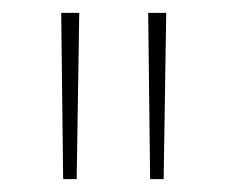

<svg xmlns="http://www.w3.org/2000/svg" viewBox="-20 -886 353 298"><path d="M78 -608 75 -866H103L99 -608ZM213 -608 210 -866H238L234 -608Z"/></svg>

Font: Noto Sans Malayalam UI ExtraCondensed Thin
Style: Regular
Weight: 100
Width: 2
Designer: Jelle Bosma - Monotype Design Team
Foundry: Monotype Imaging Inc.
Version: Version 2.104; ttfautohint (v1.8.4.7-5d5b)